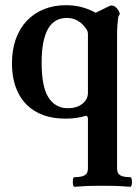

<svg xmlns="http://www.w3.org/2000/svg" viewBox="-20 -445 536 738"><path d="M267 273Q262 273 260.5 263.5Q259 254 260.5 245Q262 236 267 236Q292 236 305 229Q318 222 318 203V13Q318 0 310 0Q294 5 274.5 8Q255 11 232 11Q167 11 121 -14Q75 -39 50.5 -87Q26 -135 26 -202Q26 -253 40.5 -294Q55 -335 82 -364Q109 -393 147.5 -409Q186 -425 233 -425Q265 -425 292.5 -418Q320 -411 348 -396L401 -422Q418 -429 433 -408Q439 -400 440 -394.5Q441 -389 437 -385Q435 -383 433.5 -372.5Q432 -362 431 -344.5Q430 -327 430 -301V203Q430 222 442.5 229Q455 236 480 236Q485 236 486.5 245Q488 254 486.5 263.5Q485 273 480 273Q440 270 420 269.5Q400 269 374 269Q348 269 327.5 269.5Q307 270 267 273ZM241 -29Q275 -29 296.5 -46Q318 -63 318 -88V-314Q318 -319 316.5 -324Q315 -329 312 -333Q283 -376 237 -376Q188 -376 164 -333Q140 -290 140 -204Q140 -160 146 -127Q152 -94 165 -72.5Q178 -51 197 -40Q216 -29 241 -29Z"/></svg>

Font: Junicode VF
Style: Regular
Weight: 400
Designer: Peter S. Baker
Version: Version 2.213